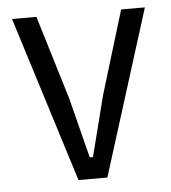

<svg xmlns="http://www.w3.org/2000/svg" viewBox="-43 -556 532 596"><g transform="rotate(-5 222.5 -258.0)"><path d="M178 0 16 -516H92L171 -256L219 -67H229L277 -256L356 -516H430L268 0Z"/></g></svg>

Font: IBM Plex Sans Cond
Style: Regular
Weight: 400
Width: 3
Designer: Mike Abbink, Paul van der Laan, Pieter van Rosmalen
Foundry: Bold Monday
Version: Version 1.3